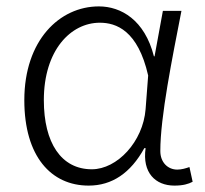

<svg xmlns="http://www.w3.org/2000/svg" viewBox="-20 -567 642 600"><path d="M257 13C330 13 388 -26 431 -104H435C424 -27 466 13 525 13C552 13 569 8 582 1L572 -45C561 -41 547 -37 534 -37C505 -37 481 -59 481 -95C481 -202 518 -384 547 -533H489L463 -391H461C432 -505 358 -547 289 -547C166 -547 56 -441 56 -254C56 -78 140 13 257 13ZM267 -38C171 -38 117 -121 117 -254C117 -410 201 -496 292 -496C343 -496 411 -472 443 -331L435 -226C427 -124 346 -38 267 -38Z"/></svg>

Font: Spoqa Han Sans Neo Light
Style: Regular
Weight: 300
Designer: [Spoqa Han Sans Neo] Dong-huui Kim  Younghwa Kang  Yujin Lee  [Noto Sans] Ryoko NISHIZUKA  (kana & ideographs); Paul D. 
Foundry: Spoqa (http://www.spoqa-han-sans.com)
Version: Version 1.000